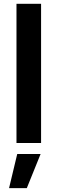

<svg xmlns="http://www.w3.org/2000/svg" viewBox="-20 -747 301 1003"><path d="M194.6 -727.3V0H66.1V-727.3ZM27.3 235.8 70 57.5H192.1L120 235.8Z"/></svg>

Font: Inter P Semi Bold
Style: Regular
Weight: 600
Designer: Rasmus Andersson
Foundry: rsms
Version: Version 3.018;git-588b23468